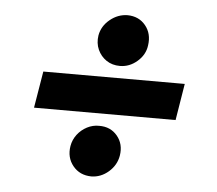

<svg xmlns="http://www.w3.org/2000/svg" viewBox="-46 -636 778 688"><g transform="rotate(5 343.0 -292.5)"><path d="M611.3 -358.9 589.8 -227.1H80.6L102.5 -358.9ZM306.6 0.5Q264.6 0 240.2 -30Q215.8 -60.1 222.7 -101.6Q226.6 -124.5 240.7 -143.1Q254.9 -161.6 275.6 -172.4Q296.4 -183.1 318.8 -182.6Q359.9 -183.1 384.3 -153.8Q408.7 -124.5 401.9 -82.5Q396 -47.9 368.4 -23.9Q340.8 0 306.6 0.5ZM374 -402.8Q346.2 -402.8 325.4 -416.7Q304.7 -430.7 294.2 -453.9Q283.7 -477.1 288.1 -505.4Q294.4 -539.6 322.8 -562.7Q351.1 -585.9 385.7 -586.4Q426.8 -585.9 450.7 -556.6Q474.6 -527.3 468.3 -484.9Q463.9 -450.7 436 -426.8Q408.2 -402.8 374 -402.8Z"/></g></svg>

Font: Inter ExtraBold
Style: Italic
Weight: 800
Italic angle: -9.3988°
Designer: Rasmus Andersson
Foundry: rsms
Version: Version 4.001;git-66647c0bb